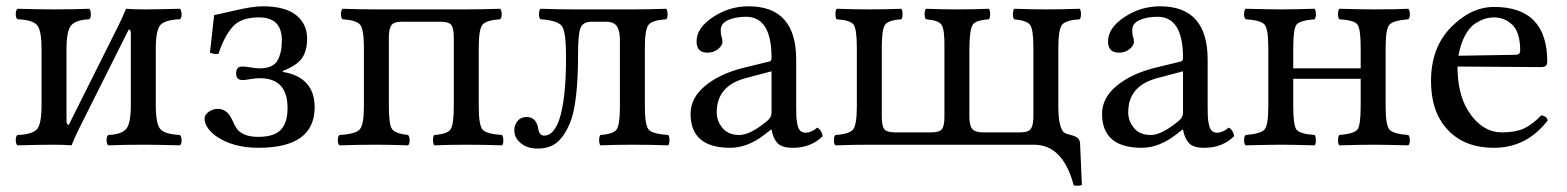

<svg xmlns="http://www.w3.org/2000/svg" viewBox="-20 -459 4969 609"><path d="M198.2 -63 354 -374.5Q366.7 -399.9 379.9 -431.2Q399.9 -429.2 439.9 -429.2Q470.7 -429.2 550.8 -431.2Q555.7 -426.3 555.9 -414.1Q556.2 -401.9 550.8 -397.9Q502.9 -396 488.5 -379.4Q474.1 -362.8 474.1 -303.2V-126Q474.1 -65.9 488.5 -49.6Q502.9 -33.2 550.8 -30.8Q555.7 -25.9 555.9 -13.9Q556.2 -2 550.8 2Q472.7 0 439.9 0Q369.1 0 323.2 2Q318.4 -2 318.1 -13.9Q317.9 -25.9 323.2 -30.8Q365.2 -32.7 380.1 -49.8Q395 -66.9 395 -126V-353Q395 -365.2 388.2 -365.2L231.4 -52.2Q213.9 -16.6 207 2Q185.1 0 146 0Q112.8 0 35.2 2Q30.3 -2 30 -13.9Q29.8 -25.9 35.2 -30.8Q83 -32.7 97.4 -49.3Q111.8 -65.9 111.8 -126V-303.2Q111.8 -363.3 97.4 -379.6Q83 -396 35.2 -397.9Q30.3 -401.9 30 -413.8Q29.8 -425.8 35.2 -431.2Q111.3 -429.2 146 -429.2Q216.8 -429.2 263.2 -431.2Q268.1 -426.3 268.1 -414.1Q268.1 -401.9 263.2 -397.9Q221.2 -396 206.1 -378.9Q190.9 -361.8 190.9 -303.2V-75.2Q191.4 -63 198.2 -63Z M628.9 -83Q628.9 -95.2 642.3 -104.5Q655.8 -113.8 669.9 -113.8Q699.7 -113.8 714.8 -82Q724.6 -60.1 731.7 -50Q738.8 -40 755.4 -32.5Q772 -24.9 798.8 -24.9Q849.6 -24.9 870.8 -47.4Q892.1 -69.8 892.1 -116.2Q892.1 -211.4 803.7 -210.9Q790.5 -210.9 774.2 -208Q757.8 -205.1 749 -205.1Q729 -205.1 729 -226.1Q729 -248 748 -248Q757.8 -248 775.9 -245.1Q793.9 -242.2 802.7 -242.2Q845.7 -242.2 859.9 -266.6Q874 -291 874 -331.1Q874 -404.3 800.8 -403.8Q743.7 -403.8 717.3 -373.3Q690.9 -342.8 672.9 -288.1Q659.7 -286.1 646 -292L659.2 -411.1Q670.4 -413.1 726.1 -426Q781.7 -439 813 -439Q884.8 -439 919.4 -410.9Q954.1 -382.8 954.1 -336.9Q954.1 -296.9 937.5 -273.9Q920.9 -251 877 -233.9V-231Q978 -213.9 978 -119.1Q978 9.8 799.8 9.8Q716.8 9.8 663.1 -28.8Q628.9 -55.2 628.9 -83Z M1458.5 -429.2Q1506.3 -429.2 1566.4 -431.2Q1571.3 -426.3 1571.3 -414.1Q1571.3 -401.9 1566.4 -397.9Q1522.5 -395 1510.5 -380.6Q1498.5 -366.2 1498.5 -307.1V-122.1Q1498.5 -62 1510.5 -48.1Q1522.5 -34.2 1572.3 -30.8Q1576.2 -25.9 1576.4 -13.9Q1576.7 -2 1572.3 2Q1516.1 0 1459.5 0Q1407.7 0 1357.4 2Q1353.5 -2.9 1353.5 -14.9Q1353.5 -26.9 1357.4 -30.8Q1398.4 -33.7 1408.9 -48.3Q1419.4 -63 1419.4 -122.1V-338.9Q1419.4 -369.6 1411.4 -379.9Q1403.3 -390.1 1376.5 -390.1H1255.4Q1228.5 -390.1 1220.9 -378.2Q1213.4 -366.2 1213.4 -338.9V-122.1Q1213.4 -63 1223.9 -49.1Q1234.4 -35.2 1274.4 -30.8Q1279.3 -25.9 1279.3 -13.9Q1279.3 -2 1274.4 2Q1214.4 0 1174.3 0Q1116.2 0 1056.6 2Q1051.8 -2 1051.5 -13.9Q1051.3 -25.9 1056.6 -30.8Q1107.4 -33.7 1120.8 -48.3Q1134.3 -63 1134.3 -122.1V-307.1Q1134.3 -366.2 1122.3 -380.6Q1110.4 -395 1066.4 -397.9Q1061.5 -401.9 1061.5 -413.8Q1061.5 -425.8 1066.4 -431.2Q1126.5 -429.2 1174.3 -429.2Z M2025.4 -122.1Q2025.4 -62 2037.4 -48.1Q2049.3 -34.2 2099.6 -30.8Q2103.5 -25.9 2103.5 -14.4Q2103.5 -2.9 2099.6 2Q2043.5 0 1986.3 0Q1934.6 0 1884.3 2Q1880.4 -2.9 1880.4 -14.4Q1880.4 -25.9 1884.3 -30.8Q1925.3 -33.7 1935.8 -48.3Q1946.3 -63 1946.3 -122.1V-332Q1946.3 -360.8 1936.8 -375.5Q1927.2 -390.1 1901.4 -390.1H1856.4Q1828.6 -390.1 1821 -369.6Q1813.5 -349.1 1813.5 -286.1Q1813.5 -130.4 1787.6 -67.9Q1769.5 -25.9 1746.1 -6.8Q1722.7 12.2 1685.5 12.2Q1652.3 12.2 1631.8 -4.9Q1611.3 -22 1611.3 -45.9Q1611.3 -63 1621.8 -75.4Q1632.3 -87.9 1650.4 -87.9Q1681.2 -87.9 1687.5 -49.8Q1690.4 -28.8 1706.5 -28.8Q1735.4 -28.8 1753.4 -78.1Q1775.4 -142.1 1775.4 -278.8Q1775.4 -357.9 1762.5 -376Q1749.5 -394 1694.3 -397.9Q1689.5 -401.9 1689.5 -413.8Q1689.5 -425.8 1694.3 -431.2Q1754.4 -429.2 1796.4 -429.2H1985.4Q2033.2 -429.2 2093.3 -431.2Q2097.2 -426.3 2097.4 -414.1Q2097.7 -401.9 2093.3 -397.9Q2049.3 -395 2037.4 -380.6Q2025.4 -366.2 2025.4 -307.1Z M2427.2 -232.9 2348.1 -211.9Q2252.9 -188 2253.4 -102.1Q2253.4 -75.2 2271.7 -53Q2290 -30.8 2325.2 -30.8Q2359.4 -30.8 2413.1 -75.2Q2427.2 -86.4 2427.2 -101.1ZM2427.2 -47.9H2425.3L2405.3 -32.2Q2351.1 9.8 2296.4 9.8Q2170.4 9.8 2170.4 -98.1Q2170.4 -147.9 2215.8 -186Q2261.2 -224.1 2335.4 -243.2L2421.4 -264.2Q2427.2 -266.1 2427.2 -275.9Q2427.2 -405.8 2346.2 -405.8Q2313 -405.8 2289.6 -395.3Q2266.1 -384.8 2266.1 -363.8Q2266.1 -349.6 2268.1 -344.2Q2271 -338.4 2271.5 -326.2Q2271.5 -314.9 2257.8 -303.5Q2244.1 -292 2224.1 -292Q2189 -292 2189.5 -328.1Q2189.5 -370.1 2241 -404.5Q2292.5 -439 2354.5 -439Q2505.4 -439 2505.4 -270V-123Q2505.4 -102.1 2505.9 -90.1Q2506.3 -78.1 2509.3 -64Q2512.2 -49.8 2518.8 -43.9Q2525.4 -38.1 2535.2 -38.1Q2553.2 -38.1 2572.3 -54.2Q2586.4 -46.4 2589.4 -26.9Q2551.3 10.3 2494.1 9.8Q2460 9.8 2446 -5.1Q2432.1 -20 2427.2 -47.9Z M3259.8 0H2737.8Q2689.9 0 2629.9 2Q2625 -2 2625 -13.9Q2625 -25.9 2629.9 -30.8Q2673.8 -33.7 2685.8 -48.3Q2697.8 -63 2697.8 -122.1V-307.1Q2697.8 -367.2 2687.3 -381.1Q2676.8 -395 2633.8 -397.9Q2629.9 -401.9 2629.9 -413.8Q2629.9 -425.8 2633.8 -431.2Q2689.9 -429.2 2736.8 -429.2Q2788.6 -429.2 2838.9 -431.2Q2842.8 -426.3 2842.8 -414.1Q2842.8 -401.9 2838.9 -397.9Q2797.9 -395 2787.4 -380.6Q2776.9 -366.2 2776.9 -307.1V-89.8Q2776.9 -59.1 2784.9 -49.1Q2793 -39.1 2819.8 -39.1H2933.6Q2960.4 -39.1 2968 -49.6Q2975.6 -60.1 2975.6 -88.9V-307.1Q2976.6 -366.2 2966.3 -380.6Q2956.1 -395 2917 -397.9Q2913.1 -401.9 2912.8 -413.8Q2912.6 -425.8 2917 -431.2Q2966.8 -429.2 3014.6 -429.2Q3066.4 -429.2 3116.7 -431.2Q3120.6 -426.3 3120.6 -414.1Q3120.6 -401.9 3116.7 -397.9Q3075.7 -395 3065.7 -381.1Q3055.7 -367.2 3054.7 -307.1V-89.8Q3054.7 -60.1 3064.2 -49.6Q3073.7 -39.1 3097.7 -39.1H3215.8Q3242.7 -39.1 3250.2 -51Q3257.8 -63 3257.8 -89.8V-307.1Q3257.8 -366.2 3247.3 -380.1Q3236.8 -394 3196.8 -397.9Q3192.9 -401.9 3192.9 -413.8Q3192.9 -425.8 3196.8 -431.2Q3256.8 -429.2 3296.9 -429.2Q3344.7 -429.2 3404.8 -431.2Q3408.7 -426.3 3408.7 -414.1Q3408.7 -401.9 3404.8 -397.9Q3360.8 -395 3348.9 -380.6Q3336.9 -366.2 3336.9 -307.1V-122.1Q3336.9 -84 3342.3 -64Q3347.7 -43.9 3354.7 -39.1Q3361.8 -34.2 3376 -30.8Q3404.8 -24.9 3405.8 -4.9L3411.6 127.9Q3398.4 131.8 3385.7 128.9Q3351.6 0 3259.8 0Z M3732.4 -232.9 3653.3 -211.9Q3558.1 -188 3558.6 -102.1Q3558.6 -75.2 3576.9 -53Q3595.2 -30.8 3630.4 -30.8Q3664.6 -30.8 3718.3 -75.2Q3732.4 -86.4 3732.4 -101.1ZM3732.4 -47.9H3730.5L3710.4 -32.2Q3656.2 9.8 3601.6 9.8Q3475.6 9.8 3475.6 -98.1Q3475.6 -147.9 3521 -186Q3566.4 -224.1 3640.6 -243.2L3726.6 -264.2Q3732.4 -266.1 3732.4 -275.9Q3732.4 -405.8 3651.4 -405.8Q3618.2 -405.8 3594.7 -395.3Q3571.3 -384.8 3571.3 -363.8Q3571.3 -349.6 3573.2 -344.2Q3576.2 -338.4 3576.7 -326.2Q3576.7 -314.9 3563 -303.5Q3549.3 -292 3529.3 -292Q3494.1 -292 3494.6 -328.1Q3494.6 -370.1 3546.1 -404.5Q3597.7 -439 3659.7 -439Q3810.5 -439 3810.5 -270V-123Q3810.5 -102.1 3811 -90.1Q3811.5 -78.1 3814.5 -64Q3817.4 -49.8 3824 -43.9Q3830.6 -38.1 3840.3 -38.1Q3858.4 -38.1 3877.4 -54.2Q3891.6 -46.4 3894.5 -26.9Q3856.4 10.3 3799.3 9.8Q3765.1 9.8 3751.2 -5.1Q3737.3 -20 3732.4 -47.9Z M4375 -307.1V-122.1Q4375 -62 4387 -48.1Q4398.9 -34.2 4446.8 -30.8Q4451.7 -25.9 4451.9 -13.9Q4452.1 -2 4446.8 2Q4368.7 0 4335.9 0Q4299.8 0 4228 2Q4224.1 -2 4224.1 -13.9Q4224.1 -25.9 4228 -30.8Q4274.9 -34.7 4285.4 -47.9Q4295.9 -61 4295.9 -122.1V-209H4082V-122.1Q4082 -61 4092.5 -47.6Q4103 -34.2 4149.9 -30.8Q4153.8 -25.9 4153.8 -13.9Q4153.8 -2 4149.9 2Q4078.1 0 4043 0Q4010.7 0 3931.2 2Q3926.3 -2 3926 -13.9Q3925.8 -25.9 3931.2 -30.8Q3979 -34.7 3991 -48.3Q4002.9 -62 4002.9 -122.1V-307.1Q4002.9 -367.2 3991 -381.1Q3979 -395 3931.2 -397.9Q3926.3 -401.9 3926 -413.8Q3925.8 -425.8 3931.2 -431.2Q4011.2 -429.2 4042 -429.2Q4074.2 -429.2 4149.9 -431.2Q4153.8 -426.3 4153.8 -414.1Q4153.8 -401.9 4149.9 -397.9Q4103 -394 4092.5 -381.1Q4082 -368.2 4082 -307.1V-242.2H4295.9V-307.1Q4295.9 -368.2 4285.4 -381.6Q4274.9 -395 4228 -397.9Q4224.1 -401.9 4224.1 -413.8Q4224.1 -425.8 4228 -431.2Q4306.2 -429.2 4335 -429.2Q4412.1 -429.2 4446.8 -431.2Q4451.7 -426.3 4451.9 -414.1Q4452.1 -401.9 4446.8 -397.9Q4398.9 -394 4387 -380.6Q4375 -367.2 4375 -307.1Z M4606 -282.2 4787.1 -285.2Q4802.2 -285.2 4801.8 -298.8Q4801.8 -356 4777.3 -379.9Q4752.9 -403.8 4718.8 -403.8Q4705.6 -403.8 4692.9 -400.4Q4680.2 -397 4661.6 -386Q4643.1 -375 4627.9 -348.1Q4612.8 -321.3 4606 -282.2ZM4868.2 -92.8Q4885.3 -91.8 4889.2 -77.1Q4822.3 9.8 4718.8 9.8Q4619.6 9.8 4565.9 -54.2Q4519 -108.4 4519 -202.1Q4519 -308.1 4582.5 -372.6Q4646 -437 4718.8 -437Q4887.7 -437 4887.7 -263.2Q4887.7 -246.1 4869.1 -246.1L4603 -248Q4603 -164.1 4634.8 -110.8Q4678.7 -39.1 4744.1 -39.1Q4786.1 -39.1 4812.7 -51Q4839.4 -63 4868.2 -92.8Z"/></svg>

Font: Linux Libertine O
Style: Regular
Weight: 400
Designer: Philipp H. Poll
Foundry: Philipp H. Poll
Version: Version 5.3.0